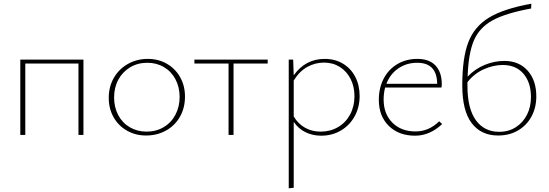

<svg xmlns="http://www.w3.org/2000/svg" viewBox="-20 -731 2972 1040"><path d="M432 0H405V-387H117V0H90V-408H432Z M569 -201Q569 -261 596.5 -309Q624 -357 672.5 -384.5Q721 -412 781 -412Q838 -412 884 -385.5Q930 -359 956 -312.5Q982 -266 982 -208Q982 -147 955 -99Q928 -51 879.5 -24Q831 3 771 3Q714 3 667.5 -23.5Q621 -50 595 -96.5Q569 -143 569 -201ZM953 -206Q953 -259 930.5 -301.5Q908 -344 868 -367.5Q828 -391 778 -391Q726 -391 685 -366.5Q644 -342 621 -299.5Q598 -257 598 -203Q598 -150 620.5 -107.5Q643 -65 683.5 -41.5Q724 -18 774 -18Q826 -18 867 -42.5Q908 -67 930.5 -110Q953 -153 953 -206Z M1430 -387H1245V0H1218V-387H1033V-408H1430Z M1928 -211Q1928 -150 1901 -101Q1874 -52 1826.5 -24Q1779 4 1720 4Q1673 4 1634.5 -15Q1596 -34 1571 -71V286L1544 289V-408H1568L1571 -323Q1634 -412 1739 -412Q1795 -412 1838 -386Q1881 -360 1904.5 -314.5Q1928 -269 1928 -211ZM1900 -210Q1900 -262 1879 -303.5Q1858 -345 1820.5 -368.5Q1783 -392 1735 -392Q1687 -392 1644.5 -368.5Q1602 -345 1571 -295V-100Q1595 -60 1632.5 -39Q1670 -18 1717 -18Q1769 -18 1811 -42.5Q1853 -67 1876.5 -111Q1900 -155 1900 -210Z M2375 -59Q2308 4 2228 4Q2140 4 2086 -49Q2032 -102 2032 -190Q2032 -256 2059 -306.5Q2086 -357 2133.5 -384.5Q2181 -412 2240 -412Q2306 -412 2339.5 -375.5Q2373 -339 2373 -275Q2373 -263 2371 -257H2066Q2058 -225 2058 -192Q2058 -114 2105.5 -66.5Q2153 -19 2231 -19Q2303 -19 2359 -74ZM2073 -277H2348Q2347 -391 2240 -391Q2182 -391 2137.5 -360.5Q2093 -330 2073 -277Z M2885 -209Q2885 -149 2859.5 -101Q2834 -53 2787 -25Q2740 3 2678 3Q2586 3 2535 -64Q2484 -131 2484 -269Q2484 -418 2517 -503Q2550 -588 2629.5 -636Q2709 -684 2858 -711L2857 -685Q2720 -660 2648.5 -621Q2577 -582 2547 -512Q2517 -442 2513 -316Q2553 -358 2605.5 -379.5Q2658 -401 2712 -401Q2791 -401 2838 -348.5Q2885 -296 2885 -209ZM2856 -205Q2856 -284 2815.5 -331.5Q2775 -379 2703 -379Q2653 -379 2601 -356Q2549 -333 2512 -286V-266Q2512 -143 2557.5 -80Q2603 -17 2684 -17Q2735 -17 2774 -42Q2813 -67 2834.5 -109.5Q2856 -152 2856 -205Z"/></svg>

Font: Ysabeau Extralight
Style: Regular
Weight: 200
Designer: Christian Thalmann (Catharsis Fonts)
Version: Version 0.003